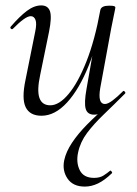

<svg xmlns="http://www.w3.org/2000/svg" viewBox="-20 -415 506 710"><path d="M293.6 275Q250 275 229.8 245.5Q209.6 216 217.4 177.8Q224.2 146 246.4 112.7Q268.6 79.4 302 45.5Q335.4 11.6 374 -21L357.8 1Q350.8 5 343.9 7Q337 9 328 9Q303.2 9 296.9 -12.7Q290.6 -34.4 300 -86.6L351.2 -378.8Q355.4 -394 383.2 -394Q398.4 -394 402.5 -392.2Q406.6 -390.4 406.6 -387.6Q406.6 -384.4 401.6 -361.2Q396.6 -338 391.6 -312L350.6 -89Q340.8 -30.4 368 -30.4Q378.8 -30.4 396 -43.2Q413.2 -56 434.8 -77.6Q437 -80.6 441 -76.6Q445 -72.6 442.8 -69.4Q400.2 -26.8 363.7 8.2Q327.2 43.2 302.1 76.5Q277 109.8 268.8 148.8Q260.8 186.2 275 214.5Q289.2 242.8 327.8 242.8Q348.8 242.8 362.2 234.4Q375.6 226 387 216.4Q389 214.4 392.5 218.9Q396 223.4 394 225.4Q366.8 251.8 342.4 263.4Q318 275 293.6 275ZM133.4 13Q90.6 13 75.1 -18.3Q59.6 -49.6 74.2 -119L110 -297Q116.6 -327.6 111.3 -341.4Q106 -355.2 93.8 -355.2Q83 -355.2 66 -342.8Q49 -330.4 28.2 -309Q24.2 -305 20.2 -309Q16.2 -313 20.2 -317Q53 -355 79.8 -375Q106.6 -395 132.4 -395Q157.6 -395 164.9 -373.2Q172.2 -351.4 161.2 -297L128.6 -138Q116.2 -80.4 125.8 -53Q135.4 -25.6 166 -25.6Q198.2 -25.6 233.1 -66.8Q268 -108 299.4 -187.1Q330.8 -266.2 351.2 -378.8L363.6 -377.8Q343.8 -261.4 308.4 -173.2Q273 -85 228 -36Q183 13 133.4 13Z"/></svg>

Font: Cormorant Garamond Light
Style: Italic
Weight: 300
Italic angle: -10°
Designer: Christian Thalmann (Catharsis Fonts)
Foundry: Catharsis Fonts
Version: Version 4.001